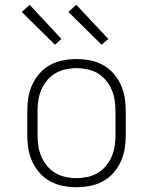

<svg xmlns="http://www.w3.org/2000/svg" viewBox="-20 -775 640 803"><path d="M300 8Q272 8 243.5 2.5Q215 -3 190 -16.5Q165 -30 146 -51.5Q127 -73 115 -99Q103 -125 98.5 -153.5Q94 -182 94 -210V-310Q94 -338 98.5 -366.5Q103 -395 115 -421Q127 -447 146 -468.5Q165 -490 190 -503.5Q215 -517 243.5 -522.5Q272 -528 300 -528Q328 -528 356.5 -522.5Q385 -517 410 -503.5Q435 -490 454 -468.5Q473 -447 485 -421Q497 -395 501.5 -366.5Q506 -338 506 -310V-210Q506 -182 501.5 -153.5Q497 -125 485 -99Q473 -73 454 -51.5Q435 -30 410 -16.5Q385 -3 356.5 2.5Q328 8 300 8ZM300 -30Q323 -30 346 -35Q369 -40 388.5 -51.5Q408 -63 423 -81Q438 -99 447 -120Q456 -141 459.5 -164Q463 -187 463 -210V-310Q463 -333 459.5 -356Q456 -379 447 -400Q438 -421 423 -439Q408 -457 388.5 -468.5Q369 -480 346 -485Q323 -490 300 -490Q277 -490 254 -485Q231 -480 211.5 -468.5Q192 -457 177 -439Q162 -421 153 -400Q144 -379 140.5 -356Q137 -333 137 -310V-210Q137 -187 140.5 -164Q144 -141 153 -120Q162 -99 177 -81Q192 -63 211.5 -51.5Q231 -40 254 -35Q277 -30 300 -30ZM405 -588 266 -725 299 -755 433 -612ZM210 -588 71 -725 104 -755 237 -612Z"/></svg>

Font: Iosevka Etoile Extralight
Style: Regular
Weight: 200
Designer: Belleve Invis
Foundry: Belleve Invis
Version: Version 22.1.2; ttfautohint (v1.8.4)